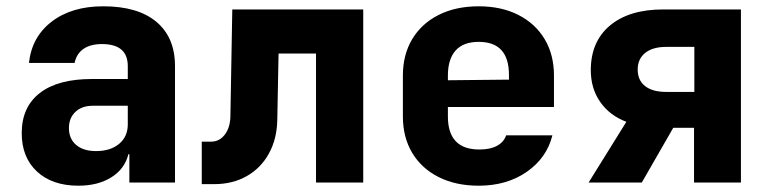

<svg xmlns="http://www.w3.org/2000/svg" viewBox="-20 -580 2440 610"><path d="M536 -370V0H391V-90H388Q376 -43 333.5 -16.5Q291 10 229 10Q146 10 97.5 -35Q49 -80 49 -157Q49 -240 106.5 -284.5Q164 -329 272 -329H386V-370Q386 -440 304 -440Q267 -440 245 -424.5Q223 -409 217 -380H72Q81 -463 144.5 -511.5Q208 -560 308 -560Q418 -560 477 -510.5Q536 -461 536 -370ZM386 -185V-244H275Q240 -244 219.5 -224.5Q199 -205 199 -173Q199 -139 222 -119.5Q245 -100 285 -100Q331 -100 358.5 -123Q386 -146 386 -185Z M621 5V-130H651Q677 -130 694 -152Q711 -174 712 -210L718 -550H1134V0H984V-410H865L861 -200Q860 -139 834.5 -92.5Q809 -46 764 -20.5Q719 5 661 5Z M1740 -240H1403V-210Q1403 -105 1503 -105Q1538 -105 1559.5 -117Q1581 -129 1588 -150H1735Q1717 -78 1653.5 -34Q1590 10 1501 10Q1428 10 1373.5 -17.5Q1319 -45 1289.5 -94.5Q1260 -144 1260 -210V-340Q1260 -406 1289.5 -455.5Q1319 -505 1373.5 -532.5Q1428 -560 1501 -560Q1573 -560 1627 -532.5Q1681 -505 1710.5 -455.5Q1740 -406 1740 -340ZM1403 -325 1597 -327V-342Q1597 -447 1501 -447Q1452 -447 1427.5 -419.5Q1403 -392 1403 -340Z M1970 -193Q1917 -213 1887 -256Q1857 -299 1857 -357Q1857 -448 1918 -499Q1979 -550 2087 -550H2334V0H2185V-174H2119L2019 0H1850ZM2186 -288V-431H2096Q2054 -431 2030 -412Q2006 -393 2006 -359Q2006 -325 2029.5 -306.5Q2053 -288 2096 -288Z"/></svg>

Font: JetBrains Mono Extra Bold
Style: Regular
Weight: 800
Monospace: yes
Designer: Philipp Nurullin, Konstantin Bulenkov
Foundry: JetBrains
Version: 2.002